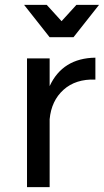

<svg xmlns="http://www.w3.org/2000/svg" viewBox="-20 -769 427 789"><path d="M282 -616H184L79 -749H172L233 -682L294 -749H387ZM184 -415Q237 -530 372 -532V-442Q291 -445 241 -400Q191 -355 184 -279V0H91V-529H184Z"/></svg>

Font: Montserrat arm
Style: Regular
Weight: 400
Designer: Julieta Ulanovsky
Foundry: Julieta Ulanovsky
Version: Version 6.000;PS 006.000;hotconv 1.0.88;makeotf.lib2.5.64775